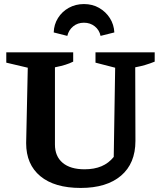

<svg xmlns="http://www.w3.org/2000/svg" viewBox="-20 -916 790 947"><path d="M378 11Q249 11 179 -47Q109 -105 109 -210L117 -582L11 -607V-658H341V-612Q323 -603 302 -596.5Q281 -590 251 -584V-203Q251 -145 289 -113Q327 -81 397 -81Q445 -81 480.5 -96Q516 -111 541 -142L548 -582L451 -607V-658H743V-612Q721 -603 697.5 -596Q674 -589 647 -584L648 -221Q648 -110 577 -49.5Q506 11 378 11ZM394 -896Q436 -896 469 -877Q502 -858 522 -826.5Q542 -795 544 -756L476 -739Q470 -768 447.5 -786Q425 -804 394 -804Q363 -804 341 -786Q319 -768 312 -739L245 -756Q246 -795 266 -827Q286 -859 319.5 -877.5Q353 -896 394 -896Z"/></svg>

Font: Piazzolla 24pt
Style: Bold
Weight: 700
Designer: Juan Pablo del Peral
Foundry: Huerta Tipografica
Version: Version 2.005